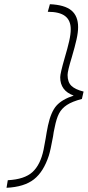

<svg xmlns="http://www.w3.org/2000/svg" viewBox="-20 -766 417 912"><path d="M351 -637Q351 -612 343.5 -578.5Q336 -545 321 -494Q301 -429 301 -410Q301 -376 319 -358.5Q337 -341 377 -331L369 -296Q323 -284 298 -267.5Q273 -251 260.5 -227Q248 -203 240 -162Q234 -136 232 -118Q220 -52 212 -27Q187 50 141 86Q95 122 11 126L17 90Q96 86 134 51.5Q172 17 187 -55Q196 -105 197 -109Q199 -121 201.5 -136.5Q204 -152 208 -170Q222 -235 248.5 -264.5Q275 -294 330 -312Q266 -335 266 -399Q266 -417 287 -490Q301 -537 308.5 -570Q316 -603 316 -627Q316 -669 289.5 -689.5Q263 -710 207 -710L217 -746Q287 -743 319 -716.5Q351 -690 351 -637Z"/></svg>

Font: Cairo ExtraLight
Style: Italic
Weight: 275
Italic angle: -13°
Designer: Mohamed Gaber, Accademia di Belle Arti di Urbino and others
Foundry: Kief Type Foundry, Accademia di Belle Arti di Urbino and others
Version: Version 3.011